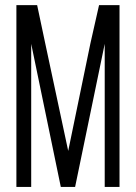

<svg xmlns="http://www.w3.org/2000/svg" viewBox="-20 -739 540 760"><path d="M44.9 1H103.5V-565.4L220.7 1H277.3L394.5 -565.4V1H453.1V-718.8H372.1L337.9 -567.4L250 -141.6L158.2 -571.3L127 -718.8H44.9Z"/></svg>

Font: DotumChe
Style: Regular
Weight: 400
Monospace: yes
Version: Version 2.21